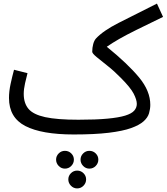

<svg xmlns="http://www.w3.org/2000/svg" viewBox="-20 -727 927 1068"><path d="M390 21Q212 21 121 -26Q30 -73 30 -182Q30 -219 39 -260.5Q48 -302 58 -339L133 -320Q127 -298 119.5 -264.5Q112 -231 112 -205Q112 -153 138.5 -121.5Q165 -90 231 -75.5Q297 -61 416 -61Q514 -61 577.5 -67Q641 -73 676.5 -84Q712 -95 726.5 -111.5Q741 -128 741 -149Q741 -172 723.5 -206Q706 -240 652 -294Q615 -332 578 -361Q541 -390 517 -410Q493 -430 493 -439Q493 -462 498.5 -482Q504 -502 514 -513Q554 -556 639.5 -599.5Q725 -643 853 -707L887 -633Q796 -589 738.5 -560.5Q681 -532 643.5 -510.5Q606 -489 574 -467Q691 -372 753.5 -296.5Q816 -221 816 -144Q816 -121 809 -97Q802 -73 778.5 -52Q755 -31 709 -14.5Q663 2 585 11.5Q507 21 390 21ZM477 211Q457 211 442.5 196Q428 181 428 161Q428 141 442.5 126.5Q457 112 477 112Q498 112 512.5 126.5Q527 141 527 161Q527 181 512.5 196Q498 211 477 211ZM341 211Q321 211 306.5 196Q292 181 292 161Q292 141 306.5 126.5Q321 112 341 112Q362 112 376.5 126.5Q391 141 391 161Q391 181 376.5 196Q362 211 341 211ZM409 321Q389 321 374.5 306Q360 291 360 271Q360 251 374.5 236.5Q389 222 409 222Q430 222 444.5 236.5Q459 251 459 271Q459 291 444.5 306Q430 321 409 321Z"/></svg>

Font: Noto Sans Living
Style: Regular
Weight: 400
Designer: Monotype Design Team
Foundry: Monotype Imaging Inc.
Version: Version 2.013; ttfautohint (v1.8.4.7-5d5b)